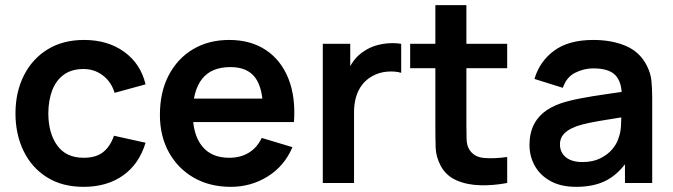

<svg xmlns="http://www.w3.org/2000/svg" viewBox="-20 -710 2610 745"><path d="M304.5 15Q221.1 15 162 -22.2Q102.9 -59.5 71.6 -124Q40.2 -188.4 40 -270Q40.2 -352.8 72.7 -417.2Q105.1 -481.6 164.6 -518.3Q224.1 -555 306.2 -555Q398.2 -555 462 -508.8Q525.8 -462.7 544.8 -382.7L424.8 -349.8Q411.1 -393.5 378.5 -417.8Q345.9 -442.2 304.5 -442.2Q257.3 -442.2 227 -419.8Q196.7 -397.3 182.2 -358.4Q167.7 -319.5 167.5 -270Q167.8 -192.9 202.2 -145.4Q236.7 -97.8 304.5 -97.8Q352.8 -97.8 380.4 -119.9Q408.1 -142 422.2 -183.3L544.8 -156.2Q520.1 -73.7 457.6 -29.3Q395.1 15 304.5 15Z M875.8 15Q793.9 15 732 -20.5Q670.1 -56.1 635.3 -119Q600.5 -182 600.5 -264.2Q600.5 -352.7 634.6 -417.9Q668.8 -483.2 729.2 -519.1Q789.7 -555 869.2 -555Q952.9 -555 1011.7 -515.8Q1070.4 -476.7 1099 -405.2Q1127.7 -333.7 1120.6 -236.3H1001V-280.3Q1000.5 -368.5 970 -409.1Q939.5 -449.7 874.2 -449.7Q800.2 -449.7 764.1 -403.8Q728 -358 728 -270Q728 -187.8 764.1 -142.8Q800.2 -97.8 869.2 -97.8Q913.7 -97.8 945.8 -117.7Q978 -137.5 995.5 -174.8L1114.7 -139Q1083.8 -65.8 1018.9 -25.4Q954 15 875.8 15ZM690 -236.3V-327.5H1061.7V-236.3Z M1232.5 0V-540H1339V-408.5L1326 -425.5Q1336.2 -452.5 1352.9 -474.8Q1369.7 -497.2 1393 -511.7Q1412.9 -525.2 1437.1 -532.8Q1461.3 -540.2 1486.8 -542Q1512.3 -543.8 1536.7 -540V-427.5Q1512.3 -434.6 1481.3 -431.9Q1450.2 -429.2 1424.8 -414.7Q1400.1 -401.1 1384.4 -380.1Q1368.7 -359.2 1361.2 -332.4Q1353.7 -305.7 1353.7 -274.3V0Z M1948 0Q1894.6 10.2 1843.2 8.8Q1791.8 7.4 1751.5 -10.2Q1711.1 -27.8 1690.2 -66.3Q1671.5 -101.6 1670.4 -138Q1669.3 -174.4 1669.3 -220.7V-690H1789.7V-227.3Q1789.7 -195.2 1790.4 -170.6Q1791.2 -146 1800.7 -130.3Q1818.7 -100.6 1858.1 -97.1Q1897.5 -93.7 1948 -100.8ZM1571.5 -445.5V-540H1948V-445.5Z M2215.7 15Q2156.8 15 2116.4 -7.2Q2075.9 -29.4 2055.2 -66.5Q2034.5 -103.5 2034.5 -148Q2034.5 -187.2 2047.5 -218.2Q2060.6 -249.2 2087.6 -272Q2114.7 -294.8 2157.3 -309.5Q2190.2 -320.2 2233.7 -328.5Q2277.2 -336.8 2328.6 -344.1Q2379.9 -351.4 2436.2 -359.8L2392.8 -335.7Q2393.2 -391.6 2367.9 -418.1Q2342.5 -444.7 2281.8 -444.7Q2245.5 -444.7 2211.5 -427.5Q2177.6 -410.4 2164 -369.2L2053.8 -403.7Q2073.9 -472 2130.3 -513.5Q2186.7 -555 2282.2 -555Q2354.2 -555 2408.8 -531.6Q2463.4 -508.2 2490.2 -454.5Q2504.7 -426.2 2507.7 -396.4Q2510.7 -366.7 2510.7 -331.3V0H2405V-117.2L2422.5 -97.8Q2386 -39.6 2337.2 -12.3Q2288.4 15 2215.7 15ZM2239.5 -81.2Q2280.5 -81.2 2309.4 -95.7Q2338.3 -110.2 2355.7 -131Q2373 -151.8 2378.8 -170.7Q2388.2 -193.7 2389.7 -223.4Q2391.2 -253.1 2391.2 -271.7L2428.2 -260.5Q2373.3 -251.8 2334.3 -245.4Q2295.2 -239.1 2267.4 -233.4Q2239.6 -227.7 2218 -220.5Q2197.2 -212.8 2182.7 -203Q2168.2 -193.1 2160.4 -180Q2152.7 -166.9 2152.7 -149.5Q2152.7 -129.8 2162.5 -114.3Q2172.4 -98.8 2191.7 -90Q2211 -81.2 2239.5 -81.2Z"/></svg>

Font: Manrope ExtraLight
Style: Regular
Weight: 200
Designer: Mikhail Sharanda
Foundry: Mikhail Sharanda
Version: Version 4.505